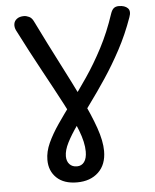

<svg xmlns="http://www.w3.org/2000/svg" viewBox="-56 -828 729 902"><g transform="rotate(-5 309.0 -377.0)"><path d="M271 27Q209 27 175 -5.5Q141 -38 141 -90Q141 -129 159.5 -169.5Q178 -210 208.5 -254.5Q239 -299 277 -350Q315 -401 355.5 -460.5Q396 -520 433.5 -591.5Q471 -663 499 -748Q505 -766 514 -773.5Q523 -781 538 -781Q566 -781 580 -767Q594 -753 583 -724Q555 -645 518 -576Q481 -507 441 -447Q401 -387 363.5 -336Q326 -285 295.5 -242Q265 -199 247 -163.5Q229 -128 229 -100Q229 -76 242 -62Q255 -48 277 -48Q299 -48 311.5 -65Q324 -82 324 -114Q324 -157 301.5 -215Q279 -273 240 -347Q201 -421 151.5 -511.5Q102 -602 47 -710Q40 -725 42 -739.5Q44 -754 56.5 -763.5Q69 -773 90 -773Q101 -773 114 -767Q127 -761 135 -744Q190 -632 239.5 -536Q289 -440 327.5 -361Q366 -282 388 -219Q410 -156 410 -109Q410 -45 372 -9Q334 27 271 27Z"/></g></svg>

Font: Playpen Sans
Style: Regular
Weight: 400
Designer: Laura Meseguer, Veronika Burian, José Scaglione, Kostas Bartsokas, Vera Evstafieva, Tom Grace, Yorlmar Campos
Foundry: TypeTogether
Version: Version 2.000